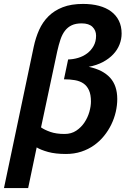

<svg xmlns="http://www.w3.org/2000/svg" viewBox="-43 -762 661 969"><path d="M548.8 -262.2Q548.8 -230.5 541.3 -197.5Q533.7 -164.6 518.8 -133.8Q503.9 -103 481.9 -75.9Q460 -48.8 431.4 -28.6Q402.8 -8.3 367.2 3.4Q331.5 15.1 290 15.1Q236.8 15.1 199.7 4.9Q162.6 -5.4 142.1 -18.1L99.1 187H-22.9L127 -524.9Q136.7 -571.3 154.5 -611.1Q172.4 -650.9 201.7 -679.9Q231 -709 273.7 -725.6Q316.4 -742.2 376 -742.2Q420.4 -742.2 456.3 -732.7Q492.2 -723.1 517.6 -704.3Q543 -685.5 556.9 -657.5Q570.8 -629.4 570.8 -592.8Q570.8 -564.5 560.3 -537.6Q549.8 -510.7 528.8 -488.3Q507.8 -465.8 476.8 -449.2Q445.8 -432.6 404.8 -424.8Q476.1 -409.7 512.5 -369.9Q548.8 -330.1 548.8 -262.2ZM164.1 -119.1Q182.1 -106.4 211.4 -96.2Q240.7 -85.9 283.2 -85.9Q316.9 -85.9 341.8 -102.5Q366.7 -119.1 383.3 -144Q399.9 -168.9 408 -197.5Q416 -226.1 416 -250Q416 -284.7 406 -306.6Q396 -328.6 378.2 -340.8Q360.4 -353 335.2 -357.4Q310.1 -361.8 279.8 -361.8L300.8 -461.9Q326.2 -462.4 351.6 -470Q377 -477.5 397 -492.7Q417 -507.8 429.4 -530Q441.9 -552.2 441.9 -582Q441.9 -608.4 423.8 -626.2Q405.8 -644 369.1 -644Q339.4 -644 319.1 -634.5Q298.8 -625 284.9 -606.9Q271 -588.9 262.2 -562.7Q253.4 -536.6 246.1 -503.9Z"/></svg>

Font: Clear Sans
Style: Bold Italic
Weight: 700
Italic angle: -12°
Foundry: Intel Corporation
Version: Version 1.00